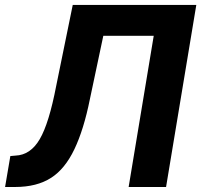

<svg xmlns="http://www.w3.org/2000/svg" viewBox="-42 -747 804 767"><path d="M621.4 0H471.9L572.1 -604H370.7L317.1 -350.9Q292.6 -229 255.1 -150.7Q217.7 -72.4 162.6 -36.9Q105.5 0 18.1 0H-21.7L-0.7 -123.6L19.9 -125.4Q79.9 -127.8 116.8 -191.1Q153.8 -254.3 182.5 -403.8L248.6 -727.3H742.2Z"/></svg>

Font: Linik Sans
Style: Bold Italic
Weight: 700
Italic angle: 9°
Designer: Fonts by Rasmus Andersson / Changes by Cristiano Sobral with parts from Marc Monis
Foundry: rsms
Version: Version 3.020; ttfautohint (v1.6)